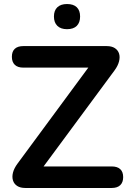

<svg xmlns="http://www.w3.org/2000/svg" viewBox="-20 -934 645 954"><path d="M106 0Q81 0 65.5 -10Q50 -20 44.5 -37.5Q39 -55 44.5 -76.5Q50 -98 67 -121L449 -639V-598H96Q68 -598 53.5 -612Q39 -626 39 -652Q39 -678 53.5 -691.5Q68 -705 96 -705H510Q535 -705 550.5 -695Q566 -685 571.5 -668Q577 -651 571.5 -629Q566 -607 549 -584L167 -67V-107H535Q563 -107 577.5 -93.5Q592 -80 592 -54Q592 -28 577.5 -14Q563 0 535 0ZM313 -789Q282 -789 265 -805.5Q248 -822 248 -852Q248 -882 265 -898Q282 -914 313 -914Q345 -914 361.5 -898Q378 -882 378 -852Q378 -822 361.5 -805.5Q345 -789 313 -789Z"/></svg>

Font: Nunito
Style: Bold
Weight: 700
Designer: Vernon Adams
Foundry: Vernon Adams
Version: Version 3.602